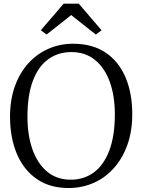

<svg xmlns="http://www.w3.org/2000/svg" viewBox="-20 -982 752 1014"><path d="M349 11Q246 12.5 175.5 -35.8Q105 -84 69 -169.5Q33 -255 33 -365.5Q33 -455 58.5 -526.2Q84 -597.5 129.8 -647.8Q175.5 -698 236 -724.5Q296.5 -751 366 -751Q467 -751 536.5 -705Q606 -659 642.2 -575Q678.5 -491 678.5 -378.5Q678.5 -290 653.2 -218.5Q628 -147 583 -96Q538 -45 478.2 -17.8Q418.5 9.5 349 11ZM354 -33Q423.5 -33 475.8 -71.5Q528 -110 557.2 -187Q586.5 -264 586.5 -378.5Q586.5 -475 560 -549Q533.5 -623 482.2 -665Q431 -707 357 -707Q287.5 -707 235.2 -669.5Q183 -632 154 -556.2Q125 -480.5 125 -365.5Q125 -268 151.5 -193Q178 -118 229 -75.5Q280 -33 354 -33ZM226 -799.5 195.5 -822 316 -962.5H396L516.5 -822L486 -799.5L356 -902.5Z"/></svg>

Font: Merriweather 36pt Light
Style: Regular
Weight: 300
Designer: Eben Sorkin
Foundry: Eben Sorkin
Version: Version 2.100